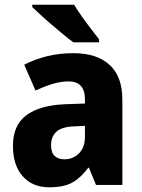

<svg xmlns="http://www.w3.org/2000/svg" viewBox="-20 -786 604 816"><path d="M292 -560Q391 -560 445.5 -510.5Q500 -461 500 -363V0H388L358 -73H355Q323 -30 287 -10Q251 10 189 10Q118 10 76.5 -37Q35 -84 35 -166Q35 -253 91 -295.5Q147 -338 255 -343L341 -346V-364Q341 -440 271 -440Q239 -440 204 -429.5Q169 -419 131 -401L83 -511Q127 -534 179.5 -547Q232 -560 292 -560ZM296 -249Q242 -247 219.5 -226Q197 -205 197 -169Q197 -137 212.5 -123Q228 -109 254 -109Q291 -109 316 -134.5Q341 -160 341 -204V-251ZM295 -766Q308 -744 327.5 -716.5Q347 -689 367 -663Q387 -637 401 -619V-606H292Q275 -618 251 -638Q227 -658 201 -680Q175 -702 153 -722.5Q131 -743 117 -756V-766Z"/></svg>

Font: Noto Sans Malayalam SemiCondensed ExtraBold
Style: Regular
Weight: 800
Width: 4
Designer: Jelle Bosma - Monotype Design Team
Foundry: Monotype Imaging Inc.
Version: Version 2.104; ttfautohint (v1.8.4.7-5d5b)